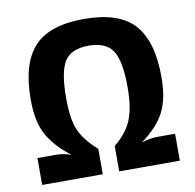

<svg xmlns="http://www.w3.org/2000/svg" viewBox="-79 -783 876 864"><g transform="rotate(-10 359.5 -351.5)"><path d="M45 -123H128Q165 -123 199 -110Q123 -169 91.5 -230.5Q60 -292 61 -389Q61 -550 130.5 -626.5Q200 -703 360 -703Q519 -703 588.5 -626Q658 -549 658 -386Q658 -287 627 -226.5Q596 -166 520 -110Q559 -123 590 -123H674V0H397V-116Q455 -163 477.5 -218Q500 -273 500 -367Q500 -487 469 -534Q438 -581 359 -581Q280 -581 249.5 -534Q219 -487 219 -365Q219 -268 241.5 -217.5Q264 -167 322 -116V0H45Z"/></g></svg>

Font: Exo 2.0
Style: Bold
Weight: 700
Designer: Natanael Gama
Version: Version 1.001;PS 001.001;hotconv 1.0.70;makeotf.lib2.5.58329